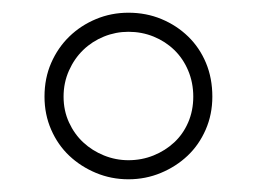

<svg xmlns="http://www.w3.org/2000/svg" viewBox="-20 -746 404 302"><path d="M182 -464Q155 -464 131 -474Q107 -484 89 -501Q71 -518 60.5 -542Q50 -566 50 -594Q50 -623 60.5 -647Q71 -671 89 -688.5Q107 -706 131 -716Q155 -726 182 -726Q210 -726 234 -716Q258 -706 276 -688.5Q294 -671 304 -647Q314 -623 314 -594Q314 -566 303.5 -542Q293 -518 275 -501Q257 -484 233 -474Q209 -464 182 -464ZM182 -494Q203 -494 221.5 -501.5Q240 -509 254 -522Q268 -535 276 -553.5Q284 -572 284 -594Q284 -616 276 -635Q268 -654 254 -667.5Q240 -681 221.5 -688.5Q203 -696 182 -696Q162 -696 143.5 -688.5Q125 -681 111 -667.5Q97 -654 88.5 -635Q80 -616 80 -594Q80 -572 88.5 -553.5Q97 -535 111 -522Q125 -509 143.5 -501.5Q162 -494 182 -494Z"/></svg>

Font: Geist Thin
Style: Regular
Weight: 400
Designer: Basement.studio, Andrés Briganti, Mateo Zaragoza
Foundry: Basement.studio, Vercel, Andrés Briganti, Guido Ferreyra, Mateo Zaragoza
Version: Version 1.401